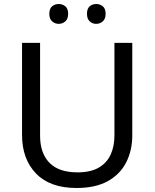

<svg xmlns="http://www.w3.org/2000/svg" viewBox="-20 -928 771 958"><path d="M640 -252Q640 -178 610 -118.5Q580 -59 518.5 -24.5Q457 10 362 10Q229 10 159.5 -62.5Q90 -135 90 -254V-714H180V-251Q180 -164 226.5 -116Q273 -68 367 -68Q432 -68 472.5 -91.5Q513 -115 532 -156.5Q551 -198 551 -252V-714H640ZM226 -859Q226 -885 240 -896.5Q254 -908 273 -908Q292 -908 306 -896.5Q320 -885 320 -859Q320 -834 306 -821.5Q292 -809 273 -809Q254 -809 240 -821.5Q226 -834 226 -859ZM414 -859Q414 -885 427.5 -896.5Q441 -908 460 -908Q479 -908 493 -896.5Q507 -885 507 -859Q507 -834 493 -821.5Q479 -809 460 -809Q441 -809 427.5 -821.5Q414 -834 414 -859Z"/></svg>

Font: Noto Sans Thai
Style: Regular
Weight: 400
Designer: Monotype Design Team
Foundry: Monotype Imaging Inc.
Version: Version 2.001